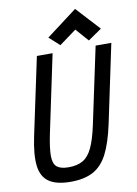

<svg xmlns="http://www.w3.org/2000/svg" viewBox="-111 -1120 862 1204"><g transform="rotate(-10 320.5 -517.5)"><path d="M240 14Q150 14 102.5 -18.5Q55 -51 46.5 -122Q38 -193 63 -310L167 -800H267L162 -302Q144 -214 144.5 -165Q145 -116 169 -97Q193 -78 243 -78Q298 -78 334 -99Q370 -120 394 -171Q418 -222 437 -310L541 -800H641L536 -302Q511 -185 475.5 -116Q440 -47 383.5 -16.5Q327 14 240 14ZM505 -839 433 -921 324 -841 258 -901 454 -1049 592 -899Z"/></g></svg>

Font: Victor Mono Thin
Style: Bold Italic
Weight: 700
Italic angle: -12°
Monospace: yes
Version: Version 1.561;gftools[0.9.30]